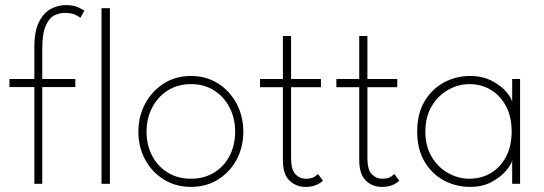

<svg xmlns="http://www.w3.org/2000/svg" viewBox="-20 -720 2129 752"><path d="M17 -410.5H114.5V-533.5Q114.5 -598.5 133 -634.5Q151.5 -670.5 179.5 -685.2Q207.5 -700 236 -700Q270 -700 289 -690.2Q308 -680.5 310.5 -678.5L295 -650.5Q292 -653 276.8 -661.2Q261.5 -669.5 233 -669.5Q212 -669.5 192 -659.2Q172 -649 158.8 -618.5Q145.5 -588 145.5 -527V-410.5H275V-379H145.5V0H114.5V-379H17ZM410.5 0H377.5V-688H410.5Z M728 12Q668 12 621.5 -17Q575 -46 548.5 -95Q522 -144 522 -204Q522 -264 548.5 -313.8Q575 -363.5 621.5 -393Q668 -422.5 728 -422.5Q788 -422.5 834.2 -393Q880.5 -363.5 906.8 -313.8Q933 -264 933 -204Q933 -144 906.8 -95Q880.5 -46 834.2 -17Q788 12 728 12ZM728 -20Q780 -20 819 -44.2Q858 -68.5 879.5 -110.2Q901 -152 901 -204Q901 -256 879.5 -298.2Q858 -340.5 819 -365.5Q780 -390.5 728 -390.5Q676 -390.5 636.8 -365.5Q597.5 -340.5 575.8 -298.2Q554 -256 554 -204Q554 -152 575.8 -110.2Q597.5 -68.5 636.8 -44.2Q676 -20 728 -20Z M998.5 -410.5H1088V-579H1120V-410.5H1237V-378.5H1120V-101Q1120 -55.5 1137 -37.8Q1154 -20 1177 -20Q1200.5 -20 1212 -28Q1223.5 -36 1225.5 -38.5L1245 -12Q1242.5 -9.5 1234 -3.5Q1225.5 2.5 1211.2 7.2Q1197 12 1176 12Q1139.5 12 1113.8 -12.8Q1088 -37.5 1088 -93V-378.5H998.5Z M1297.5 -410.5H1387V-579H1419V-410.5H1536V-378.5H1419V-101Q1419 -55.5 1436 -37.8Q1453 -20 1476 -20Q1499.5 -20 1511 -28Q1522.5 -36 1524.5 -38.5L1544 -12Q1541.5 -9.5 1533 -3.5Q1524.5 2.5 1510.2 7.2Q1496 12 1475 12Q1438.5 12 1412.8 -12.8Q1387 -37.5 1387 -93V-378.5H1297.5Z M1986 0V-91Q1983 -77 1962.8 -52.2Q1942.5 -27.5 1906.5 -7.8Q1870.5 12 1821 12Q1766.5 12 1719.2 -13Q1672 -38 1643 -86.5Q1614 -135 1614 -205Q1614 -275 1643 -323.5Q1672 -372 1719.2 -397.2Q1766.5 -422.5 1821 -422.5Q1870.5 -422.5 1906.8 -403.2Q1943 -384 1963.8 -359.5Q1984.5 -335 1986 -319V-410.5H2017V0ZM1646 -205Q1646 -147 1671 -105.5Q1696 -64 1735.5 -42Q1775 -20 1818 -20Q1865.5 -20 1903 -42.5Q1940.5 -65 1962.2 -106.5Q1984 -148 1984 -205Q1984 -262 1962.2 -303.5Q1940.5 -345 1903 -367.8Q1865.5 -390.5 1818 -390.5Q1775 -390.5 1735.5 -368.2Q1696 -346 1671 -304.5Q1646 -263 1646 -205Z"/></svg>

Font: League Spartan Extralight
Style: Regular
Weight: 200
Foundry: The League of Moveable Type
Version: Version 2.300; ttfautohint (v1.8.3)